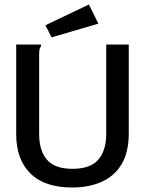

<svg xmlns="http://www.w3.org/2000/svg" viewBox="-20 -821 640 853"><path d="M301 12Q179 12 115.5 -50Q52 -112 52 -225V-623H162V-615Q157 -609 155.5 -601.5Q154 -594 154 -578V-224Q154 -152 188.5 -111.5Q223 -71 302 -71Q382 -71 417 -112Q452 -153 452 -227V-623H552V-228Q552 -145 520.5 -92Q489 -39 432 -13.5Q375 12 301 12ZM209 -655 182 -709 375 -801 417 -716Z"/></svg>

Font: Inconsolata Expanded SemiBold
Style: Regular
Weight: 600
Width: 7
Monospace: yes
Designer: Raph Levien, Cyreal, Brenton Simpson
Foundry: Raph Levien, Cyreal, Google
Version: Version 3.001; ttfautohint (v1.8.2.53-6de2)